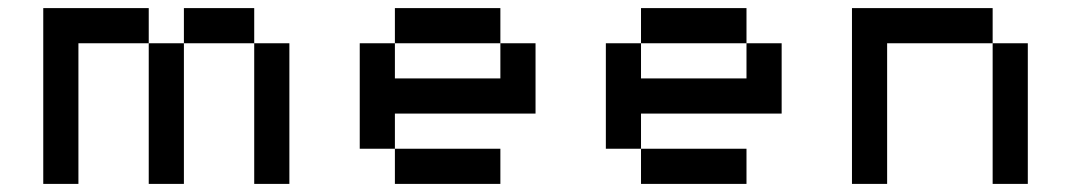

<svg xmlns="http://www.w3.org/2000/svg" viewBox="-20 -454 2644 474"><path d="M607.6 -347.2H694.4V0H607.6ZM607.6 -347.2H434V-434H607.6ZM347.2 -347.2H173.6V0H86.8V-434H347.2ZM347.2 -347.2H434V0H347.2Z M954.9 -86.8H868.1V-347.2H954.9V-260.4H1215.3V-347.2H1302.1V-173.6H954.9ZM1215.3 -347.2H954.9V-434H1215.3ZM954.9 -86.8H1215.3V0H954.9Z M1562.5 -86.8H1475.7V-347.2H1562.5V-260.4H1822.9V-347.2H1909.7V-173.6H1562.5ZM1822.9 -347.2H1562.5V-434H1822.9ZM1562.5 -86.8H1822.9V0H1562.5Z M2430.6 -347.2H2170.1V0H2083.3V-434H2430.6ZM2430.6 -347.2H2517.4V0H2430.6Z"/></svg>

Font: 8-bit Operator+ 8
Style: Regular
Weight: 400
Designer: GrandChaos9000
Version: Version 1.3.0 - August 1, 2014